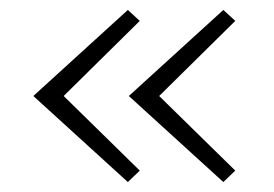

<svg xmlns="http://www.w3.org/2000/svg" viewBox="-20 -404 551 386"><path d="M261 -362 108 -211 261 -61 237 -38 47 -211 237 -384ZM453 -362 300 -211 453 -61 429 -38 239 -211 429 -384Z"/></svg>

Font: EauTest Light
Style: Regular
Weight: 300
Designer: Christian Thalmann (Catharsis Fonts)
Version: Version 0.001;PS 000.001;hotconv 1.0.88;makeotf.lib2.5.64775